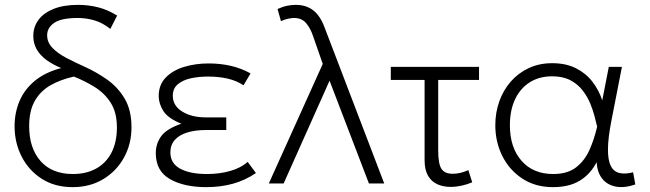

<svg xmlns="http://www.w3.org/2000/svg" viewBox="-20 -755 2674 790"><path d="M279 15Q205.5 15 152 -19.2Q98.5 -53.5 69.2 -110.5Q40 -167.5 40 -236Q40 -291 60.2 -339Q80.5 -387 123 -422.2Q165.5 -457.5 232 -475Q196.5 -489.5 170.8 -508.5Q145 -527.5 131 -552Q117 -576.5 117 -607Q117 -644 138.2 -673Q159.5 -702 200.8 -718.5Q242 -735 302 -735Q344 -735 383.5 -725Q423 -715 462 -691L434 -636Q402.5 -661 369.2 -671Q336 -681 300 -681Q232.5 -681 203.2 -661Q174 -641 174 -610Q174 -580 196.5 -557.2Q219 -534.5 254 -516.2Q289 -498 327 -481Q375 -459.5 419.5 -428.5Q464 -397.5 492.5 -350Q521 -302.5 521 -231Q521 -162.5 490.2 -106.8Q459.5 -51 405 -18Q350.5 15 279 15ZM280 -39Q335.5 -39 376.2 -61.8Q417 -84.5 439 -127.5Q461 -170.5 461 -231Q461 -292.5 435.5 -332.2Q410 -372 369.5 -397Q329 -422 284 -440Q228.5 -427.5 187.2 -403.8Q146 -380 123 -339.5Q100 -299 100 -236Q100 -145.5 147 -92.2Q194 -39 280 -39Z M829 15Q737 15 679 -18.2Q621 -51.5 621 -125Q621 -164 643.2 -194.5Q665.5 -225 726 -246Q671.5 -268 652.2 -298.2Q633 -328.5 633 -360Q633 -406 661.8 -435.8Q690.5 -465.5 737.5 -479.8Q784.5 -494 839 -494Q885.5 -494 928 -484.5Q970.5 -475 1011 -453L982 -404Q953.5 -423 917 -431.5Q880.5 -440 836 -440Q798 -440 765 -432.8Q732 -425.5 711.5 -408.2Q691 -391 691 -361Q691 -320 729.8 -296Q768.5 -272 827 -272H911V-220H827Q784 -220 751 -210Q718 -200 699.5 -179.5Q681 -159 681 -128Q681 -83 721.2 -61Q761.5 -39 832 -39Q884 -39 928 -51.8Q972 -64.5 999 -89L1033 -43Q989 -13 938.2 1Q887.5 15 829 15Z M1086 0 1308 -492 1268 -607Q1257 -639.5 1239.2 -660.2Q1221.5 -681 1190 -681Q1180.5 -681 1166.5 -678.2Q1152.5 -675.5 1136 -668L1122 -718Q1144 -728 1162.8 -731.5Q1181.5 -735 1197 -735Q1225.5 -735 1247.5 -725.2Q1269.5 -715.5 1286 -695.8Q1302.5 -676 1314 -646L1561 0H1498L1336 -423L1147 0Z M1834 14Q1803.5 14 1779.2 3Q1755 -8 1741 -32.2Q1727 -56.5 1727 -96V-426H1588V-480H1951V-426H1783V-136Q1783 -80.5 1796.5 -60.2Q1810 -40 1843 -40Q1859 -40 1874.8 -43.8Q1890.5 -47.5 1907 -55L1923 -5Q1902 4 1879 9Q1856 14 1834 14Z M2255 15Q2183 15 2129.8 -19.8Q2076.5 -54.5 2047.2 -112.5Q2018 -170.5 2018 -240Q2018 -292 2034.5 -338.2Q2051 -384.5 2082 -419.8Q2113 -455 2156 -475Q2199 -495 2252 -495Q2309 -495 2350.2 -474Q2391.5 -453 2418 -418.2Q2444.5 -383.5 2458 -342L2485 -480H2539L2496 -260Q2482 -189 2481.5 -143.2Q2481 -97.5 2492.5 -73.5Q2504 -49.5 2527.5 -43.5Q2551 -37.5 2585 -46L2594 4Q2549 19.5 2513.8 12.8Q2478.5 6 2457.8 -20Q2437 -46 2435 -88Q2409.5 -38.5 2365.8 -11.8Q2322 15 2255 15ZM2256 -39Q2314.5 -39 2349.8 -66Q2385 -93 2405 -137.2Q2425 -181.5 2437 -234Q2433 -249.5 2426.8 -274.8Q2420.5 -300 2408.8 -328.8Q2397 -357.5 2377.2 -383Q2357.5 -408.5 2327 -424.8Q2296.5 -441 2252 -441Q2199 -441 2160 -416.5Q2121 -392 2099.5 -346.8Q2078 -301.5 2078 -240Q2078 -148 2125.8 -93.5Q2173.5 -39 2256 -39Z"/></svg>

Font: Geologica Thin Roman Thin
Style: Regular
Weight: 250
Version: Version 1.010;gftools[0.9.28]